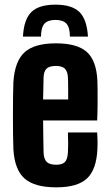

<svg xmlns="http://www.w3.org/2000/svg" viewBox="-20 -795 470 824"><path d="M218 -775Q288.5 -775 320.8 -743.5Q353 -712 357.5 -638H280Q280 -676.5 265.5 -693Q251 -709.5 218 -709.5Q185 -709.5 170.5 -693Q156 -676.5 156 -638H78.5Q82.5 -712 114.8 -743.5Q147 -775 218 -775ZM221.5 9Q128 9 85.2 -29Q42.5 -67 37.5 -154.5Q36.5 -177.5 36 -215.8Q35.5 -254 35.5 -297.5Q35.5 -341 36 -380.2Q36.5 -419.5 37.5 -443.5Q43.5 -533 85.8 -571Q128 -609 220 -609Q311.5 -609 352.8 -571.8Q394 -534.5 398 -448.5Q398.5 -436.5 398.8 -408.2Q399 -380 398.8 -345Q398.5 -310 397 -278H165Q165 -243.5 165.8 -209.2Q166.5 -175 167 -141Q168 -112 180.5 -100Q193 -88 221.5 -88Q247.5 -88 258.8 -100Q270 -112 271.5 -141Q272.5 -155 272.5 -177.2Q272.5 -199.5 271.5 -226.5H397Q398 -217 398.5 -194.5Q399 -172 398 -154.5Q394 -67 353.2 -29Q312.5 9 221.5 9ZM165 -368H272.5Q272.5 -389.5 272.5 -409.2Q272.5 -429 272.2 -443.2Q272 -457.5 271.5 -463Q270 -489 258.2 -500.5Q246.5 -512 220 -512Q192 -512 180 -500.5Q168 -489 167 -463Q166.5 -438.5 166 -415Q165.5 -391.5 165 -368Z"/></svg>

Font: Big Shoulders Display Thin ExtraBold
Style: Regular
Weight: 800
Version: Version 2.002